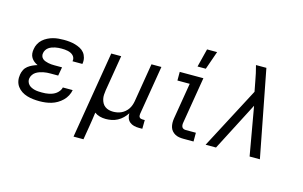

<svg xmlns="http://www.w3.org/2000/svg" viewBox="-112 -1054 2473 1568"><g transform="rotate(15 1125.0 -270.0)"><path d="M251 8Q224 8 197.5 5Q171 2 146 -5.5Q121 -13 99.5 -27Q78 -41 63 -61.5Q48 -82 43 -108Q38 -134 43 -162Q46 -182 56 -202Q66 -222 83.5 -235.5Q101 -249 121 -258Q141 -267 161 -273Q144 -281 130 -292Q116 -303 106.5 -318.5Q97 -334 95 -353Q93 -372 97 -392Q100 -414 111.5 -436Q123 -458 141 -474Q159 -490 181 -501Q203 -512 225.5 -518Q248 -524 271 -526Q294 -528 316 -528Q341 -528 365 -525.5Q389 -523 412 -516.5Q435 -510 456 -499Q477 -488 491 -470.5Q505 -453 511 -429.5Q517 -406 513 -381L512 -377H429V-379Q432 -392 428 -404.5Q424 -417 415 -426Q406 -435 394.5 -440.5Q383 -446 370 -449Q357 -452 343.5 -453Q330 -454 317 -454Q303 -454 289.5 -453Q276 -452 262 -449Q248 -446 234.5 -441Q221 -436 209 -427.5Q197 -419 189 -406Q181 -393 179 -380Q176 -366 180 -353.5Q184 -341 193.5 -332.5Q203 -324 215.5 -319.5Q228 -315 241 -312Q254 -309 267.5 -308Q281 -307 295 -307H359L346 -234H282Q267 -234 251.5 -233Q236 -232 220 -228.5Q204 -225 188.5 -219.5Q173 -214 159.5 -205Q146 -196 136.5 -182Q127 -168 124 -152Q121 -137 126 -122.5Q131 -108 140.5 -98Q150 -88 163.5 -81.5Q177 -75 191.5 -71.5Q206 -68 221.5 -67Q237 -66 252 -66Q268 -66 283 -67Q298 -68 313.5 -71.5Q329 -75 344 -81Q359 -87 372 -97Q385 -107 395 -121Q405 -135 408 -150H491Q487 -126 474.5 -102Q462 -78 442.5 -59Q423 -40 400 -26.5Q377 -13 352 -5.5Q327 2 301.5 5Q276 8 251 8Z M596 215 718 -520H802L752 -218Q749 -199 748 -180Q747 -161 751 -143.5Q755 -126 763.5 -110.5Q772 -95 786.5 -84.5Q801 -74 818.5 -69.5Q836 -65 855 -65Q872 -65 890 -68.5Q908 -72 924 -79.5Q940 -87 954.5 -99.5Q969 -112 979 -127Q989 -142 995 -159Q1001 -176 1004 -193L1058 -520H1142L1073 -104Q1072 -96 1073 -88.5Q1074 -81 1078.5 -75.5Q1083 -70 1090.5 -68Q1098 -66 1106 -66H1123L1122 8H1093Q1071 8 1051 3Q1031 -2 1015.5 -14.5Q1000 -27 993 -46.5Q986 -66 987 -87Q973 -65 953.5 -46Q934 -27 910.5 -14.5Q887 -2 862 3Q837 8 812 8Q786 8 761.5 1.5Q737 -5 717 -20Q713 12 708 44Q703 76 698 107L680 215Z M1467 0Q1448 0 1430 -3Q1412 -6 1396.5 -14.5Q1381 -23 1369.5 -36.5Q1358 -50 1353 -67Q1348 -84 1347.5 -102.5Q1347 -121 1350 -140L1401 -447H1297V-520H1497L1432 -128Q1430 -118 1430.5 -108Q1431 -98 1435 -90Q1439 -82 1448 -78Q1457 -74 1467 -74H1553V0ZM1426 -600 1465 -755H1550L1496 -600Z M1655 0 1929 -521 1913 -605Q1907 -638 1900 -670.5Q1893 -703 1884 -735H1972L2114 0H2027L1955 -410L1743 0Z"/></g></svg>

Font: Iosevka Custom Oblique
Style: Regular
Weight: 400
Italic angle: -9°
Designer: Belleve Invis
Foundry: Belleve Invis
Version: Version 27.0.1